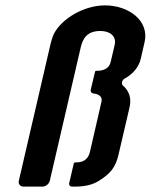

<svg xmlns="http://www.w3.org/2000/svg" viewBox="-20 -693 560 713"><path d="M179 -565C174 -553 169 -537 165 -518L50 -22C47 -10 55 0 67 0H138C150 0 162 -10 165 -22L280 -518C288 -551 304 -578 353 -578C389 -578 413 -558 406 -527L391 -463C386 -441 368 -430 340 -430H337C335 -430 333 -428 333 -427L317 -360C315 -353 320 -347 326 -346C346 -344 361 -335 357 -316L314 -129C309 -108 296 -90 264 -90H260C257 -90 254 -88 254 -86L237 -13C235 -6 240 0 247 0H259C295 0 325 -7 348 -22C391 -49 409 -72 420 -118L461 -294C469 -328 460 -355 436 -376C430 -381 433 -395 441 -400C474 -418 496 -444 503 -476L517 -537C535 -616 458 -673 370 -673C292 -673 208 -624 179 -565Z"/></svg>

Font: DIN Rundschrift
Style: BreitKursiv
Weight: 400
Width: 7
Version: Version 1.027